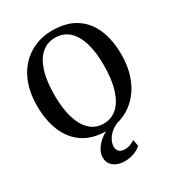

<svg xmlns="http://www.w3.org/2000/svg" viewBox="-229 -893 1180 1282"><g transform="rotate(-30 361.0 -252.0)"><path d="M355 11Q245.5 12 173.5 -36Q101.5 -84 66.2 -169.8Q31 -255.5 31 -367Q31 -455.5 55.5 -526.5Q80 -597.5 125.5 -647.8Q171 -698 233 -725Q295 -752 369.5 -752Q478 -751.5 549.2 -705.8Q620.5 -660 655.8 -576.8Q691 -493.5 691 -381Q691 -293.5 666.5 -221.5Q642 -149.5 597.2 -97.8Q552.5 -46 490.8 -18Q429 10 355 11ZM359.5 -40.5Q418.5 -40.5 462 -78.8Q505.5 -117 529.5 -192.8Q553.5 -268.5 553.5 -381Q553.5 -483 531.2 -554.2Q509 -625.5 466.2 -663Q423.5 -700.5 362 -700.5Q303 -700.5 259.5 -664Q216 -627.5 192 -553.5Q168 -479.5 168 -367Q168 -265 190.5 -191.8Q213 -118.5 255.5 -79.5Q298 -40.5 359.5 -40.5ZM355.5 247.5Q326 247.5 299.2 237.5Q272.5 227.5 255.5 206.2Q238.5 185 238.5 153.5Q238.5 122 256 92.8Q273.5 63.5 303.2 39.2Q333 15 369.5 -1L399 -5L441.5 -1Q406 13.5 383 35.5Q360 57.5 349 81Q338 104.5 338 125Q338 150.5 353 164.5Q368 178.5 396.5 178.5Q419.5 178.5 438 170.8Q456.5 163 473.5 152.5L482.5 201.5Q465.5 219.5 431 233.5Q396.5 247.5 355.5 247.5Z"/></g></svg>

Font: Merriweather 36pt SemiBold
Style: Regular
Weight: 600
Version: Version 2.100